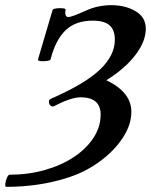

<svg xmlns="http://www.w3.org/2000/svg" viewBox="-25 -696 585 744"><path d="M0 28Q-6 28 -4.5 16Q-3 4 2 -7.5Q7 -19 12 -19Q84 -19 148 -37Q212 -55 260.5 -87Q309 -119 337 -161.5Q365 -204 365 -252Q365 -319 287 -319Q269 -319 243.5 -310.5Q218 -302 185 -285Q177 -281 171 -286.5Q165 -292 164.5 -301Q164 -310 174 -314Q304 -371 362 -426Q420 -481 420 -542Q420 -580 399.5 -598Q379 -616 334 -616Q268 -616 229 -578.5Q190 -541 171 -466Q170 -462 157.5 -460Q145 -458 133.5 -459Q122 -460 122 -465L179 -658Q181 -662 193.5 -663.5Q206 -665 217.5 -664Q229 -663 229 -659Q224 -630 240 -630Q253 -630 306 -654Q332 -666 357 -671Q382 -676 406 -676Q461 -676 500.5 -652.5Q540 -629 540 -585Q540 -535 499 -482Q458 -429 387 -385Q484 -339 484 -263Q484 -213 451.5 -163Q419 -113 364 -72Q309 -31 242 -9Q130 28 0 28Z"/></svg>

Font: Junicode SmExp
Style: Bold Italic
Weight: 700
Width: 6
Italic angle: -11°
Designer: Peter S. Baker
Version: Version 2.205; ttfautohint (v1.8.4)